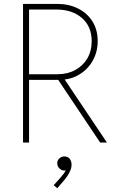

<svg xmlns="http://www.w3.org/2000/svg" viewBox="-20 -740 624 997"><path d="M115.2 -325.2V-354.5H277.3Q330.1 -354.5 370.4 -376.2Q410.6 -397.9 433.3 -436.5Q456.1 -475.1 456.1 -526.4Q456.1 -602.5 405.5 -646.5Q355 -690.4 273.4 -690.4H115.2V-719.7H277.3Q337.4 -719.7 385 -696Q432.6 -672.4 460 -628.9Q487.3 -585.4 487.3 -526.4Q487.3 -471.7 462.2 -426Q437 -380.4 391.4 -352.8Q345.7 -325.2 284.2 -325.2ZM99.6 0V-719.7H130.9V0ZM500 0 280.3 -328.1 300.8 -349.6 535.2 0ZM277.3 237.3 258.8 221.7 294.9 181.6Q305.7 168.9 312.3 159.9Q318.8 150.9 321.5 143.3Q324.2 135.7 323.2 127.9L336.9 126Q332.5 134.8 327.1 140.1Q321.8 145.5 313.5 145.5Q300.3 145.5 288.8 134.8Q277.3 124 277.3 107.4Q277.3 91.8 288.8 82Q300.3 72.3 313.5 72.3Q332 72.3 341.8 84.5Q351.6 96.7 351.6 115.2Q351.6 130.4 345 145.8Q338.4 161.1 329.8 173.8Q321.3 186.5 315.4 193.4Z"/></svg>

Font: Reddit Sans ExtraLight
Style: Regular
Weight: 250
Designer: Stephen Hutchings
Foundry: Reddit
Version: Version 1.014